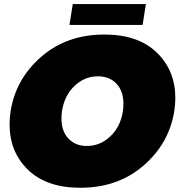

<svg xmlns="http://www.w3.org/2000/svg" viewBox="-20 -882 873 919"><path d="M312.5 -762.5 328.3 -862.5H678.3L662.5 -762.5ZM25.8 -287.5Q25.8 -318.3 30.8 -350Q55.8 -505 177.9 -610.8Q300 -716.7 480 -716.7Q640.8 -716.7 730 -630.8Q819.2 -545 819.2 -412.5Q819.2 -381.7 814.2 -350Q789.2 -195 666.7 -89.2Q544.2 16.7 364.2 16.7Q203.3 16.7 114.6 -68.8Q25.8 -154.2 25.8 -287.5ZM274.2 -314.2Q274.2 -254.2 307.5 -218.8Q340.8 -183.3 395.8 -183.3Q459.2 -183.3 507.9 -229.2Q556.7 -275 568.3 -350Q570.8 -368.3 570.8 -385.8Q570.8 -445.8 537.5 -481.3Q504.2 -516.7 448.3 -516.7Q385 -516.7 336.7 -470.8Q288.3 -425 276.7 -350Q274.2 -331.7 274.2 -314.2Z"/></svg>

Font: BoonTook
Style: Italic
Weight: 400
Italic angle: -9°
Designer: Sungsit Sawaiwan
Foundry: FontUni
Version: Version 3.0